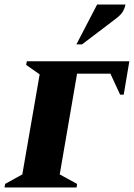

<svg xmlns="http://www.w3.org/2000/svg" viewBox="-50 -832 594 852"><path d="M-30 0 -27 -16 49 -58 126 -502 66 -544 69 -560H524L499 -412H483L440 -505H292L215 -58L292 -16L290 0ZM289 -635 381 -812H507Q504 -797 496 -782Q488 -767 464 -749L314 -635Z"/></svg>

Font: Spectral SC ExtraBold
Style: Italic
Weight: 800
Italic angle: -10°
Designer: Jean-Baptiste Levee
Foundry: Production Type
Version: Version 2.001